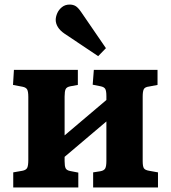

<svg xmlns="http://www.w3.org/2000/svg" viewBox="-20 -821 749 841"><path d="M38 0V-66L78 -73Q94 -76 99 -85.5Q104 -95 104 -121V-396Q104 -420 99 -429Q94 -438 79 -441L37 -449L41 -515H321V-449L288 -443Q272 -440 267.5 -430.5Q263 -421 263 -398V-228L446 -383V-400Q446 -423 441 -431.5Q436 -440 421 -443L386 -450L391 -515H670V-449L633 -442Q615 -440 610 -430.5Q605 -421 605 -398V-115Q605 -93 610 -84.5Q615 -76 633 -73L672 -66V0H388V-66L420 -71Q436 -74 441 -83.5Q446 -93 446 -116V-289L263 -134V-115Q263 -93 267.5 -84Q272 -75 287 -72L323 -65V0ZM410 -575 262 -674Q243 -687 233.5 -702.5Q224 -718 224 -734Q224 -747 230.5 -762.5Q237 -778 251 -789.5Q265 -801 285 -801Q300 -801 311 -794.5Q322 -788 335 -769L444 -610Z"/></svg>

Font: Literata 18pt
Style: Bold
Weight: 700
Designer: Latin by Veronika Burian and Jose Scaglione. Greek by Irene Vlachou. Cyrillic by Vera Evstafieva.
Foundry: TypeTogether
Version: Version 3.103;gftools[0.9.29]